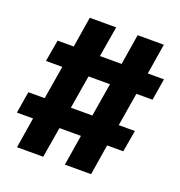

<svg xmlns="http://www.w3.org/2000/svg" viewBox="-127 -825 861 916"><g transform="rotate(20 303.5 -367.5)"><path d="M59 -18 84 -173H2L20 -283H103L131 -452H48L67 -562H149L174 -717H308L282 -562H392L417 -717H550L525 -562H607L589 -452H507L479 -283H561L542 -173H460L435 -18H302L327 -173H218L192 -18ZM236 -283H345L373 -452H264Z"/></g></svg>

Font: Iosevka Slab XBdEx
Style: Italic
Weight: 800
Width: 7
Italic angle: -9°
Monospace: yes
Designer: Belleve Invis
Foundry: Belleve Invis
Version: Version 11.1.1; ttfautohint (v1.8.3)